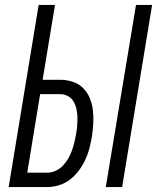

<svg xmlns="http://www.w3.org/2000/svg" viewBox="-20 -755 640 775"><path d="M407 0 529 -735H594L473 0ZM15 0 136 -735H202L152 -433H223Q249 -433 273.5 -425Q298 -417 315.5 -399.5Q333 -382 342.5 -358.5Q352 -335 355 -309.5Q358 -284 356.5 -257Q355 -230 351 -204Q347 -180 341 -156.5Q335 -133 324.5 -110.5Q314 -88 298.5 -67Q283 -46 263 -30.5Q243 -15 218.5 -7.5Q194 0 171 0ZM90 -58H171Q188 -58 204.5 -65.5Q221 -73 233.5 -86Q246 -99 255 -114.5Q264 -130 270 -146.5Q276 -163 280 -179.5Q284 -196 287 -213Q290 -230 291.5 -247.5Q293 -265 292.5 -282Q292 -299 288.5 -315Q285 -331 277 -345Q269 -359 254.5 -367Q240 -375 223 -375H142Z"/></svg>

Font: Iosevka Curly LtExObl
Style: Regular
Weight: 300
Width: 7
Italic angle: -9°
Monospace: yes
Designer: Belleve Invis
Foundry: Belleve Invis
Version: Version 11.1.0; ttfautohint (v1.8.3)